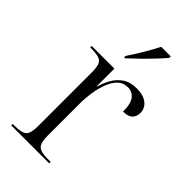

<svg xmlns="http://www.w3.org/2000/svg" viewBox="-235 -838 910 910"><g transform="rotate(45 220.5 -383.0)"><path d="M35 0V-10H52Q96 -10 111.5 -25Q127 -40 127 -87V-450Q127 -497 111.5 -511.5Q96 -526 47 -526H38V-536H190V-418H192Q200 -447 216 -476.5Q232 -506 260 -525.5Q288 -545 332 -545Q376 -545 401 -525.5Q426 -506 426 -474Q426 -451 411.5 -436Q397 -421 363 -421Q363 -475 345 -497Q327 -519 298 -519Q268 -519 248 -500Q228 -481 215.5 -449Q203 -417 197 -378.5Q191 -340 191 -302V-90Q191 -41 206.5 -25.5Q222 -10 266 -10H289V0ZM185 -616Q206 -647 231.5 -689.5Q257 -732 274 -766H338V-756Q324 -739 298 -711.5Q272 -684 243 -655.5Q214 -627 191 -606H185Z"/></g></svg>

Font: Noto Serif Display Light
Style: Regular
Weight: 300
Designer: Monotype Design Team
Foundry: Monotype Imaging Inc.
Version: Version 2.009